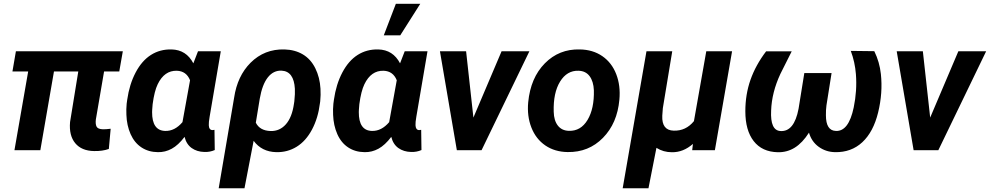

<svg xmlns="http://www.w3.org/2000/svg" viewBox="-20 -802 5285 1025"><path d="M616.7 -420.4H535.6L491.7 -164.1Q488.8 -139.2 495.6 -126Q502.4 -112.8 528.8 -111.8Q543.9 -111.3 570.8 -114.7L561 -6.8Q526.9 5.4 482.4 4.4Q415.5 3.4 381.6 -37.6Q347.7 -78.6 354 -150.4L397.9 -420.4H268.1L195.3 0H57.1L130.4 -420.4H46.4L64.9 -528.3H635.7Z M1158.7 -528.3 1099.1 -178.7Q1093.8 -148.4 1094.7 -133.3Q1095.7 -108.4 1113.8 -107.4Q1115.7 -106.9 1125 -108.9L1126.5 -1Q1101.1 10.3 1071.3 9.3Q1031.2 8.3 1003.2 -11.7Q975.1 -31.7 965.3 -71.3Q932.1 -27.3 897 -8.1Q861.8 11.2 822.8 10.3Q772.9 9.8 735.4 -14.9Q697.8 -39.6 677.2 -85.9Q656.7 -132.3 654.8 -189Q653.3 -219.2 656.2 -248.5L659.2 -270Q670.9 -352.1 704.1 -415Q737.3 -478 785.9 -508.8Q834.5 -539.6 896 -538.1Q974.6 -536.1 1012.2 -463.9L1037.1 -528.3ZM794.9 -246.1 792.5 -216.3 792 -203.6Q791.5 -105 861.8 -103Q913.1 -101.6 954.1 -149.9L994.6 -373.5Q975.1 -422.4 924.3 -424.3Q857.4 -426.3 821.8 -352.1Q804.2 -315.9 794.9 -246.1Z M1230 -281.2Q1247.1 -396 1317.4 -466.8Q1391.6 -541 1498.5 -538.1Q1554.7 -536.6 1596.9 -511.5Q1639.2 -486.3 1663.3 -437.5Q1687.5 -388.7 1690.9 -328.6Q1692.9 -294.9 1689.5 -261.2L1688 -251Q1678.2 -171.4 1645.5 -110.1Q1612.8 -48.8 1563.7 -18.6Q1514.6 11.7 1454.6 10.3Q1377 8.3 1334 -50.3L1285.2 203.1H1147.5ZM1345.7 -147Q1366.7 -104.5 1424.3 -102.5Q1473.1 -101.1 1506.1 -138.4Q1539.1 -175.8 1549.3 -248L1551.3 -261.2Q1555.7 -302.7 1554.2 -328.1Q1548.8 -421.4 1483.4 -424.8Q1439.9 -426.8 1409.9 -388.9Q1379.9 -351.1 1366.7 -274.9Z M2262.2 -528.3 2202.6 -178.7Q2197.3 -148.4 2198.2 -133.3Q2199.2 -108.4 2217.3 -107.4Q2219.2 -106.9 2228.5 -108.9L2230 -1Q2204.6 10.3 2174.8 9.3Q2134.8 8.3 2106.7 -11.7Q2078.6 -31.7 2068.8 -71.3Q2035.6 -27.3 2000.5 -8.1Q1965.3 11.2 1926.3 10.3Q1876.5 9.8 1838.9 -14.9Q1801.3 -39.6 1780.8 -85.9Q1760.3 -132.3 1758.3 -189Q1756.8 -219.2 1759.8 -248.5L1762.7 -270Q1774.4 -352.1 1807.6 -415Q1840.8 -478 1889.4 -508.8Q1938 -539.6 1999.5 -538.1Q2078.1 -536.1 2115.7 -463.9L2140.6 -528.3ZM1898.4 -246.1 1896 -216.3 1895.5 -203.6Q1895 -105 1965.3 -103Q2016.6 -101.6 2057.6 -149.9L2098.1 -373.5Q2078.6 -422.4 2027.8 -424.3Q1960.9 -426.3 1925.3 -352.1Q1907.7 -315.9 1898.4 -246.1ZM2093.3 -781.7H2223.6L2116.7 -613.3H2028.8Z M2507.3 -174.3 2657.7 -528.3H2806.2L2550.8 0H2418.9L2328.6 -528.3H2468.3Z M3075.2 -538.1Q3145 -537.1 3195.6 -502.2Q3246.1 -467.3 3269.8 -406Q3293.5 -344.7 3286.6 -270Q3275.4 -144 3199 -66.2Q3122.6 11.7 3010.3 9.8Q2941.4 8.8 2891.1 -25.6Q2840.8 -60.1 2816.9 -121.1Q2793 -182.1 2799.8 -255.9Q2812.5 -386.7 2888.7 -463.9Q2964.8 -541 3075.2 -538.1ZM2936 -205.6Q2937 -158.7 2958 -131.6Q2979 -104.5 3017.1 -103.5Q3080.6 -101.6 3116.7 -161.9Q3152.8 -222.2 3150.4 -320.3Q3148.4 -367.2 3127.7 -395.3Q3106.9 -423.3 3068.4 -424.3Q3006.8 -426.3 2970 -366.5Q2933.1 -306.6 2936 -205.6Z M3568.8 -528.3 3518.6 -224.6 3515.6 -184.1Q3512.2 -106 3576.7 -104.5Q3641.6 -102.5 3684.6 -155.3L3750.5 -528.3H3888.2L3796.4 0H3675.3L3679.2 -33.7Q3627.4 11.7 3566.9 10.7Q3521.5 10.7 3484.4 -12.7L3441.9 203.1H3304.2L3431.2 -528.3Z M4206.5 -527.8 4146 -407.2Q4100.1 -308.6 4096.7 -211.9Q4091.3 -106 4146 -102.5Q4219.7 -97.2 4243.2 -221.7L4273.9 -412.1H4419.4L4392.1 -239.7Q4388.7 -214.8 4389.2 -186.5Q4389.2 -104.5 4442.4 -103Q4510.7 -99.6 4537.6 -228.5Q4556.2 -317.9 4549.3 -406.2Q4544.4 -469.7 4522 -530.3L4647.5 -528.8Q4675.8 -470.7 4682.6 -406.7Q4693.4 -306.2 4668 -201.9Q4642.6 -97.7 4583.5 -42.7Q4524.4 12.2 4437.5 10.3Q4388.7 9.3 4350.6 -18.3Q4312.5 -45.9 4298.8 -93.8Q4264.2 -39.6 4223.1 -13.9Q4182.1 11.7 4132.3 10.7Q4048.3 8.8 4003.7 -48.6Q3959 -106 3959 -208Q3959 -297.9 3986.6 -376.2Q4014.2 -454.6 4069.8 -527.8Z M4945.8 -174.3 5096.2 -528.3H5244.6L4989.3 0H4857.4L4767.1 -528.3H4906.7Z"/></svg>

Font: RobotoInd
Style: Bold Italic
Weight: 700
Italic angle: -12°
Designer: Google
Version: Version 2.001150; 2014